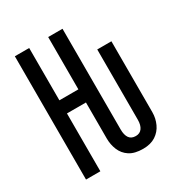

<svg xmlns="http://www.w3.org/2000/svg" viewBox="-171 -834 904 963"><g transform="rotate(-30 281.5 -352.0)"><path d="M380 10Q331 10 302 -9Q273 -28 260 -59.5Q247 -91 247 -126V-335H137V0H54V-714H137V-411H247V-714H330V-130Q330 -99 342 -81.5Q354 -64 380 -64Q404 -64 416.5 -81.5Q429 -99 429 -130V-537H511V-126Q511 -91 496.5 -59.5Q482 -28 453 -9Q424 10 380 10Z"/></g></svg>

Font: Noto Sans Mono SemiCondensed
Style: Regular
Weight: 400
Width: 4
Designer: Monotype Design Team
Foundry: Monotype Imaging Inc.
Version: Version 2.010